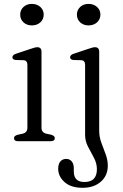

<svg xmlns="http://www.w3.org/2000/svg" viewBox="-20 -706 615 960"><path d="M139 -579Q114 -579 97.5 -594.2Q81 -609.5 81 -633Q81 -656 97.5 -671.2Q114 -686.5 139 -686.5Q165 -686.5 181.8 -671.2Q198.5 -656 198.5 -633Q198.5 -609.5 181.8 -594.2Q165 -579 139 -579ZM187.5 -447.5V-67.5Q187.5 -43 211.5 -37.5L235.5 -32.5Q254 -27 254 -15.5Q254 0 233 0H70Q50 0 50 -15.5Q50 -27 68 -32L93 -37.5Q117 -43 117 -67.5V-381.5Q117 -403.5 98.5 -405L58.5 -406Q42 -408 42 -419.5Q42 -431.5 60.5 -437.5L129.5 -460.5Q141.5 -464.5 150.5 -467.2Q159.5 -470 166 -470Q187.5 -470 187.5 -447.5ZM422.5 -579Q397.5 -579 381 -594.2Q364.5 -609.5 364.5 -633Q364.5 -656 381 -671.2Q397.5 -686.5 422.5 -686.5Q448.5 -686.5 465.2 -671.2Q482 -656 482 -633Q482 -609.5 465.2 -594.2Q448.5 -579 422.5 -579ZM476 -52Q476 -21.5 486.8 7.5Q497.5 36.5 508.2 65.2Q519 94 519 122.5Q519 172 484.2 202.5Q449.5 233 393 233Q334.5 233 302.8 204.5Q271 176 271 138Q271 113.5 282 101Q293 88.5 311 88.5Q328.5 88.5 338.8 101.2Q349 114 349 135V151Q349 204.5 403 204Q464.5 203.5 464.5 140Q464.5 111 449.8 83.2Q435 55.5 420.2 27.5Q405.5 -0.5 405.5 -31V-381.5Q405.5 -403.5 387 -405L347 -406Q330.5 -408 330.5 -419.5Q330.5 -431.5 349 -437.5L418 -460.5Q430 -464.5 439 -467.2Q448 -470 454.5 -470Q476 -470 476 -447.5Z"/></svg>

Font: Fraunces 9pt S050 Light
Style: Regular
Weight: 300
Version: Version 1.000; ttfautohint (v1.8.3)